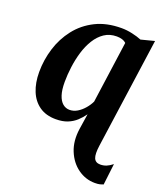

<svg xmlns="http://www.w3.org/2000/svg" viewBox="-146 -647 852 996"><g transform="rotate(20 280.0 -149.0)"><path d="M496 252.5Q444.5 252.5 402 222Q359.5 191.5 337.8 138.2Q316 85 326 16L339 -69.5Q324 -48 304 -29.5Q284 -11 257 0Q230 11 192 11Q138 11 101.5 -14.5Q65 -40 46.5 -85.2Q28 -130.5 28 -190Q28 -257 47.8 -321Q67.5 -385 108 -437Q148.5 -489 209.5 -519.5Q270.5 -550 352.5 -550Q382 -550 412.2 -543.2Q442.5 -536.5 464 -527.5L538 -546.5L452.5 61.5Q445.5 110.5 454.2 131.8Q463 153 489.5 153Q507 153 522.8 146.8Q538.5 140.5 556 126.5L542 244Q535 247 524 249.8Q513 252.5 496 252.5ZM242.5 -59Q265 -59 285.2 -71.2Q305.5 -83.5 322 -102.8Q338.5 -122 348.5 -143L396 -484Q386.5 -493 373 -497Q359.5 -501 344 -501Q305 -501 276 -481.5Q247 -462 226.5 -428.8Q206 -395.5 193.8 -354.8Q181.5 -314 175.8 -270.2Q170 -226.5 170 -186.5Q170 -143 179.2 -114.8Q188.5 -86.5 205 -72.8Q221.5 -59 242.5 -59Z"/></g></svg>

Font: Merriweather 60pt
Style: Bold Italic
Weight: 700
Italic angle: -7.8°
Version: Version 2.101